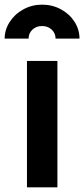

<svg xmlns="http://www.w3.org/2000/svg" viewBox="-67 -806 362 826"><path d="M49 -544H180V0H49ZM114 -786Q158 -786 195 -766Q232 -746 253.5 -712.5Q275 -679 275 -640H172Q172 -663 155.5 -678.5Q139 -694 114 -694Q89 -694 72.5 -678.5Q56 -663 56 -640H-47Q-47 -678 -25 -712Q-3 -746 34 -766Q71 -786 114 -786Z"/></svg>

Font: Evergrow Sans
Style: Bold
Weight: 700
Foundry: 10Web
Version: Version 1.000